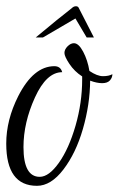

<svg xmlns="http://www.w3.org/2000/svg" viewBox="-20 -588 380 615"><path d="M232.8 -561.6 280.8 -468H257.6L221.6 -528.8L117.6 -468H94.4Q171.2 -532 209.6 -561.6Q216 -568 223.2 -568Q230.4 -568 232.8 -561.6ZM98.4 7.2Q0 7.2 0 -128Q0 -204 38.4 -280Q87.2 -376 154.4 -376Q164 -376 170.4 -371.2Q176.8 -366.4 179.2 -356.8Q128.8 -356.8 92 -276Q55.2 -195.2 55.2 -116.8Q55.2 -21.6 107.2 -21.6Q136.8 -21.6 168.8 -66.8Q200.8 -112 222 -185.6Q243.2 -259.2 243.2 -333.6V-343.2Q218.4 -359.2 202.4 -383.2Q186.4 -407.2 186.4 -418.4Q186.4 -429.6 196.4 -439.6Q206.4 -449.6 216.8 -449.6Q232 -449.6 246.4 -422.4Q260.8 -395.2 266.4 -360.8Q291.2 -344 310 -344Q328.8 -344 340 -350.4Q340 -339.2 332 -330.4Q324 -321.6 307.2 -321.6Q290.4 -321.6 268.8 -329.6Q268 -252.8 245.6 -175.2Q223.2 -97.6 183.2 -45.2Q143.2 7.2 98.4 7.2Z"/></svg>

Font: Euphoria Script
Style: Regular
Weight: 400
Designer: Sabrina Mariela Lopez
Foundry: Sabrina Mariela Lopez
Version: Version 1.002